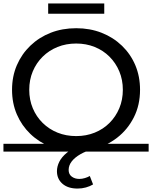

<svg xmlns="http://www.w3.org/2000/svg" viewBox="-22 -872 884 1116"><path d="M429 224Q373 224 341 196Q309 168 309 123Q309 96 322.5 68.5Q336 41 367.5 15Q399 -11 452 -32L455 6Q445 7 436.5 7.5Q428 8 421 8Q340 8 272.5 -18.5Q205 -45 154.5 -93.5Q104 -142 76 -207Q48 -272 48 -350Q48 -428 76 -493Q104 -558 154.5 -606.5Q205 -655 272.5 -681.5Q340 -708 421 -708Q501 -708 568.5 -681.5Q636 -655 686.5 -606.5Q737 -558 764.5 -493Q792 -428 792 -350Q792 -261 756 -190Q720 -119 659.5 -72Q599 -25 524 -6Q479 5 446 24Q413 43 395 66Q377 89 377 116Q377 141 395 154.5Q413 168 439 168Q455 168 471.5 163Q488 158 500 151L519 200Q501 211 477.5 217.5Q454 224 429 224ZM421 -81Q479 -81 528.5 -101Q578 -121 614.5 -157.5Q651 -194 671.5 -243Q692 -292 692 -350Q692 -408 671.5 -457Q651 -506 614.5 -542.5Q578 -579 528.5 -599Q479 -619 421 -619Q362 -619 312.5 -599Q263 -579 226 -542.5Q189 -506 168.5 -457Q148 -408 148 -350Q148 -292 168.5 -243Q189 -194 226 -157.5Q263 -121 312.5 -101Q362 -81 421 -81ZM-2 -36H842V9H-2ZM258 -792V-852H584V-792Z"/></svg>

Font: Montserrat Underline Thin Medium
Style: Regular
Weight: 500
Version: Version 9.000